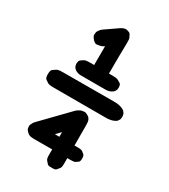

<svg xmlns="http://www.w3.org/2000/svg" viewBox="-239 -955 1088 1234"><g transform="rotate(30 305.0 -338.0)"><path d="M370.6 -771Q371.1 -797.9 366.2 -807.6Q361.3 -817.4 356.2 -827.1Q351.1 -836.9 328.1 -841.8Q324.2 -842.3 322.5 -842.5Q320.8 -842.8 318.8 -842.8Q316.9 -842.8 314.9 -842.3Q313 -841.8 310.8 -841.3Q308.6 -840.8 307.1 -840.3Q305.7 -839.8 304 -839.4Q302.2 -838.9 300 -837.9Q297.9 -836.9 295.4 -835.7Q293 -834.5 291.5 -833.7Q290 -833 288.6 -832Q287.1 -831.1 284.4 -829.3Q281.7 -827.6 279.1 -825.9Q276.4 -824.2 274.9 -823.2Q273.4 -822.3 272 -821Q270.5 -819.8 264.2 -815.4Q258.3 -811.5 254.9 -809.1L196.3 -768.6Q181.2 -758.3 176.8 -752Q172.4 -745.6 167.7 -739Q163.1 -732.4 162.4 -724.9Q161.6 -717.3 160.9 -709.7Q160.2 -702.1 170.9 -687Q174.8 -681.2 180.7 -675.8Q195.8 -661.6 207 -663.6Q218.3 -665.5 229.5 -667.2Q240.7 -668.9 258.8 -680.2L258.3 -541H225.1Q195.3 -541 185.3 -534.4Q175.3 -527.8 165.3 -521Q155.3 -514.2 155.3 -489.3Q156.2 -466.8 174.3 -453.6Q192.9 -440.4 220.7 -440.4H397.9Q428.2 -440.4 448.2 -454.1Q467.8 -468.3 467.8 -492.2Q467.8 -516.6 457.5 -522.7Q447.3 -528.8 436.8 -534.9Q426.3 -541 396.5 -541H368.2Q368.2 -675.8 370.6 -771ZM295.4 -64.5V-29.8H262.2ZM400.9 -220.2Q396 -231 387.2 -237.3Q383.3 -240.2 377.9 -242.2Q363.8 -250.5 356 -249.5Q348.1 -248.5 340.1 -247.6Q332 -246.6 325.2 -242.7Q318.4 -238.8 311.5 -234.9Q304.7 -231 292 -217.8L116.2 -36.6Q103.5 -23.4 100.3 -16.4Q97.2 -9.3 94 -2.2Q90.8 4.9 92 12.2Q93.3 19.5 94.5 26.9Q95.7 34.2 108.4 46.4Q113.3 51.8 120.1 55.7Q126 59.1 128.4 59.8Q130.9 60.5 133.3 61.3Q135.7 62 141.1 62.5Q149.4 64 159.7 64L295.9 63.5V106.4Q295.9 132.3 303.2 140.9Q310.5 149.4 317.9 158.2Q325.2 167 338.6 167Q352.1 167 365.5 167Q378.9 167 386.2 158.2Q393.6 149.4 400.9 140.9Q408.2 132.3 408.2 106.4V63.5H434.1Q458.5 63.5 467 57.6Q475.6 51.8 483.9 45.9Q492.2 40 492.2 18.6Q492.2 -3.4 484.1 -10Q476.1 -16.6 467.8 -23.2Q459.5 -29.8 434.1 -29.8Q420.9 -29.8 407.7 -29.8Q407.2 -104.5 407.2 -178.7Q407.2 -190.4 406.2 -200.2Q406.2 -210.9 400.9 -220.2ZM107.4 -400.4Q73.7 -400.4 62.7 -393.1Q51.8 -385.7 40.8 -378.4Q29.8 -371.1 29.8 -341.8Q29.8 -313.5 40 -306.4Q50.3 -299.3 60.5 -292.2Q70.8 -285.2 102.1 -285.2H490.2Q508.8 -285.2 516.6 -286.6Q524.4 -288.1 532.2 -289.6Q540 -291 546.6 -294.2Q553.2 -297.4 559.8 -300.5Q566.4 -303.7 570.3 -309.6Q574.2 -315.4 577.9 -321.3Q581.5 -327.1 581.5 -343.3Q581.5 -359.9 573.2 -371.6Q565.4 -382.8 558.6 -386Q551.8 -389.2 544.7 -392.3Q537.6 -395.5 529.8 -397Q522 -398.4 513.9 -399.9Q505.9 -401.4 486.3 -401.4Z"/></g></svg>

Font: Comic Relief
Style: Bold
Weight: 700
Designer: Jeff Davis
Foundry: Loudifier
Version: Version 1.200; ttfautohint (v1.8.4.7-5d5b)